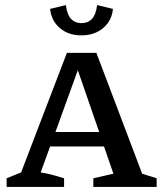

<svg xmlns="http://www.w3.org/2000/svg" viewBox="-20 -735 642 755"><path d="M300 -596Q249 -596 215.5 -624.5Q182 -653 177 -700L239 -715Q244 -677 259.5 -660.5Q275 -644 300 -644Q326 -644 341.5 -660.5Q357 -677 362 -715L424 -700Q420 -654 386 -625Q352 -596 300 -596ZM539 -52Q554 -47 564 -44Q574 -41 596 -34V0H347V-34L426 -52L389 -159H177L140 -57Q166 -53 187.5 -47Q209 -41 232 -34V0H6V-34L63 -57L243 -527H359ZM198 -216H370L286 -459Z"/></svg>

Font: Piazzolla SC Medium
Style: Regular
Weight: 500
Designer: Juan Pablo del Peral
Foundry: Huerta Tipografica
Version: Version 1.330